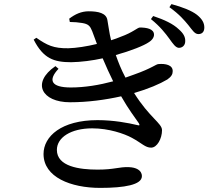

<svg xmlns="http://www.w3.org/2000/svg" viewBox="-20 -856 1040 935"><path d="M320 -749C340 -749 363 -747 380 -744C411 -739 419 -729 429 -704C436 -684 444 -663 452 -642C403 -630 351 -622 313 -621C240 -620 209 -636 157 -672L144 -663C191 -571 242 -553 327 -553C376 -554 430 -561 480 -572C497 -532 514 -494 531 -460C464 -442 393 -430 325 -430C228 -430 213 -466 265 -521L250 -534C132 -453 183 -358 321 -358C408 -358 494 -370 570 -387C605 -325 639 -281 656 -256C661 -247 661 -243 648 -247C606 -257 534 -271 455 -271C279 -271 192 -192 192 -106C192 7 325 59 468 59C586 59 671 44 671 2C671 -28 641 -41 608 -42C559 -44 539 -30 455 -30C367 -30 257 -45 257 -126C257 -187 326 -231 429 -231C510 -231 585 -205 622 -185C672 -158 687 -137 716 -137C745 -137 769 -181 769 -222C769 -256 709 -282 633 -403C702 -423 758 -447 795 -469C815 -483 821 -495 821 -509C822 -540 785 -547 752 -544C740 -544 721 -524 633 -493C619 -488 605 -483 591 -478C569 -520 557 -551 544 -588C619 -609 681 -634 704 -650C722 -661 730 -675 730 -687C730 -716 693 -722 661 -722C650 -722 627 -698 568 -677C555 -671 539 -666 521 -660C512 -695 508 -733 503 -758C498 -792 459 -801 412 -801C376 -801 346 -787 317 -765ZM715 -763C760 -727 786 -693 805 -667C823 -642 835 -624 851 -623C869 -623 882 -636 882 -655C883 -675 874 -693 851 -713C823 -740 780 -760 726 -778ZM805 -821C855 -785 877 -758 897 -734C917 -709 928 -690 946 -690C965 -690 975 -702 975 -722C975 -744 965 -763 939 -784C913 -804 870 -821 815 -836Z"/></svg>

Font: Source Han Serif CN SemiBold
Style: Regular
Weight: 600
Designer: Ryoko NISHIZUKA 西塚涼子 (kana & ideographs); Frank Grießhammer (Latin, Greek & Cyrillic); Wenlong ZHANG 张文龙 (bopomofo); San
Foundry: Adobe Systems Incorporated
Version: Version 1.000;PS 1;hotconv 16.6.53;makeotf.lib2.5.65590